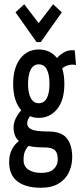

<svg xmlns="http://www.w3.org/2000/svg" viewBox="-20 -710 390 904"><path d="M163 -155Q140 -155 121 -163Q115 -154 111.5 -146.5Q108 -139 108 -129Q108 -110 129 -100.5Q150 -91 206 -91Q270 -91 295 -58.5Q320 -26 320 30Q320 68 304.5 101Q289 134 256.5 154Q224 174 172 174Q101 174 62 144Q23 114 23 53Q23 19 36 -6Q49 -31 69 -46Q44 -68 44 -109Q44 -132 54 -152.5Q64 -173 80 -191Q42 -234 42 -315Q42 -390 75 -433.5Q108 -477 163 -477Q216 -477 248 -437Q266 -456 286 -466Q306 -476 332 -473L338 -404Q301 -411 273 -388Q283 -356 283 -315Q283 -238 249 -196.5Q215 -155 163 -155ZM162 -224Q188 -224 200.5 -248Q213 -272 213 -315Q213 -359 200.5 -383Q188 -407 162 -407Q138 -407 125 -383Q112 -359 112 -315Q112 -272 125 -248Q138 -224 162 -224ZM91 43Q91 74 114 89Q137 104 175 104Q214 104 233 86Q252 68 252 40Q252 10 238 -3Q224 -16 187 -16Q167 -16 148.5 -17.5Q130 -19 114 -23Q102 -10 96.5 5Q91 20 91 43ZM94 -690 162 -601 230 -690 271 -652 172 -512H152L53 -652Z"/></svg>

Font: Inconsolata ExtraCondensed SemiBold
Style: Regular
Weight: 600
Width: 2
Monospace: yes
Designer: Raph Levien, Cyreal, Brenton Simpson
Foundry: Raph Levien, Cyreal, Google
Version: Version 3.001; ttfautohint (v1.8.2.53-6de2)